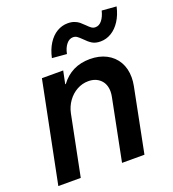

<svg xmlns="http://www.w3.org/2000/svg" viewBox="-133 -833 842 935"><g transform="rotate(-20 287.5 -365.5)"><path d="M113.8 -521H224.1L210.4 -454.6H213.4Q268.6 -528.8 364.3 -528.8Q412.6 -528.8 449.2 -509.8Q485.8 -490.7 505.9 -456.1Q525.9 -421.4 525.9 -375.5Q525.9 -355 521.5 -332L455.6 0H339.4L402.8 -318.4Q405.8 -333 405.8 -345.7Q405.8 -384.8 382.1 -407.5Q358.4 -430.2 320.3 -430.2Q289.1 -430.2 261.2 -414.8Q233.4 -399.4 214.1 -372.3Q194.8 -345.2 188 -312L125.5 0H9.3ZM322.8 -729.5Q342.3 -729.5 356.9 -723.9Q371.6 -718.3 381.1 -710.4Q390.6 -702.6 403.3 -689.9Q415.5 -677.2 424.3 -671.1Q433.1 -665 444.3 -665Q463.9 -665 478.3 -683.1Q492.7 -701.2 500 -731L575.2 -725.1Q565.9 -683.6 546.4 -653.3Q526.9 -623 500.5 -607.2Q474.1 -591.3 444.3 -591.3Q418 -591.3 401.4 -601.6Q384.8 -611.8 366.7 -630.9Q353 -644.5 344.2 -650.6Q335.4 -656.7 323.7 -656.7Q304.2 -656.7 289.3 -638.2Q274.4 -619.6 268.6 -589.8L192.9 -596.2Q202.1 -638.7 221.4 -668.7Q240.7 -698.7 266.8 -714.1Q293 -729.5 322.8 -729.5Z"/></g></svg>

Font: Reddit Sans Chocolate SemiBold
Style: Italic
Weight: 600
Italic angle: -11.25°
Designer: Stephen Hutchings
Version: Version 1.013